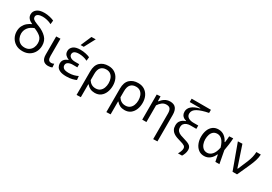

<svg xmlns="http://www.w3.org/2000/svg" viewBox="44 -1939 4656 3281"><g transform="rotate(30 2372.0 -299.0)"><path d="M301.5 11Q223 11 166.8 -23.2Q110.5 -57.5 80.2 -113.5Q50 -169.5 50 -234.5Q50 -296.5 73.2 -343.2Q96.5 -390 135 -422.2Q173.5 -454.5 219.5 -473Q168 -495.5 139.2 -527.5Q110.5 -559.5 110.5 -607.5Q110.5 -665.5 159.8 -705.5Q209 -745.5 303.5 -745.5Q359.5 -745.5 413 -732.8Q466.5 -720 498 -704.5L490 -629.5Q446.5 -652.5 399.8 -663.2Q353 -674 312.5 -674Q258 -674 224.5 -656.2Q191 -638.5 191 -601Q191 -576.5 210.2 -557.8Q229.5 -539 285.5 -517.5L335 -498Q431 -460 491 -398Q551 -336 551 -239.5Q551 -171 521.2 -114.2Q491.5 -57.5 435.5 -23.2Q379.5 11 301.5 11ZM134.5 -239Q134.5 -193.5 153.2 -152.8Q172 -112 209 -86.2Q246 -60.5 301.5 -60.5Q356.5 -60.5 393 -85.5Q429.5 -110.5 448 -151Q466.5 -191.5 466.5 -237.5Q466.5 -316.5 418.8 -359.5Q371 -402.5 287.5 -434.5Q210.5 -406 172.5 -354.5Q134.5 -303 134.5 -239Z M808 11Q746 11 712.5 -25.5Q679 -62 679 -139.5V-496L761.5 -499V-158.5Q761.5 -110.5 777 -85.8Q792.5 -61 831.5 -61Q844.5 -61 856.5 -64.2Q868.5 -67.5 882.5 -76L888.5 -6.5Q857 11 808 11Z M1167 10Q1087.5 10 1042.5 -10Q997.5 -30 979.2 -62.2Q961 -94.5 961 -130.5Q961 -167.5 977.2 -192.5Q993.5 -217.5 1016.8 -232Q1040 -246.5 1060.5 -252V-260Q1027 -271 997.5 -299Q968 -327 968 -377Q968 -432 1013 -469.8Q1058 -507.5 1155 -507.5Q1208 -507.5 1260.2 -496Q1312.5 -484.5 1343 -469L1335 -396Q1291.5 -417.5 1249.2 -426.2Q1207 -435 1170 -435Q1051.5 -435 1051.5 -361Q1051.5 -327.5 1084.2 -304.8Q1117 -282 1178.5 -282H1256V-219.5H1167Q1114 -219.5 1079.2 -199.8Q1044.5 -180 1044.5 -140.5Q1044.5 -107.5 1072 -84.8Q1099.5 -62 1176 -62Q1227 -62 1273.8 -74.2Q1320.5 -86.5 1351.5 -104L1359 -29Q1333.5 -15.5 1283.2 -2.8Q1233 10 1167 10ZM1113.5 -577Q1136.5 -630.5 1159.5 -683.8Q1182.5 -737 1205 -789.5L1289 -791.5Q1260 -737.5 1231.5 -684.2Q1203 -631 1175 -578Z M1480 195V-269Q1480 -389 1542 -448.5Q1604 -508 1707.5 -508Q1781.5 -508 1833.2 -474Q1885 -440 1912.2 -381.8Q1939.5 -323.5 1939.5 -249.5Q1939.5 -180 1916 -120.8Q1892.5 -61.5 1845.5 -25.2Q1798.5 11 1727.5 11Q1677.5 11 1637.5 -8.2Q1597.5 -27.5 1570 -62.5H1562.5V192ZM1702.5 -63Q1756 -63 1789.5 -89.5Q1823 -116 1839 -158.8Q1855 -201.5 1855 -250.5Q1855 -302.5 1838.5 -344.5Q1822 -386.5 1789 -411.2Q1756 -436 1706 -436Q1637.5 -436 1600 -394.5Q1562.5 -353 1562.5 -265V-144Q1585.5 -106 1620.8 -84.5Q1656 -63 1702.5 -63Z M2067.5 195V-269Q2067.5 -389 2129.5 -448.5Q2191.5 -508 2295 -508Q2369 -508 2420.8 -474Q2472.5 -440 2499.8 -381.8Q2527 -323.5 2527 -249.5Q2527 -180 2503.5 -120.8Q2480 -61.5 2433 -25.2Q2386 11 2315 11Q2265 11 2225 -8.2Q2185 -27.5 2157.5 -62.5H2150V192ZM2290 -63Q2343.5 -63 2377 -89.5Q2410.5 -116 2426.5 -158.8Q2442.5 -201.5 2442.5 -250.5Q2442.5 -302.5 2426 -344.5Q2409.5 -386.5 2376.5 -411.2Q2343.5 -436 2293.5 -436Q2225 -436 2187.5 -394.5Q2150 -353 2150 -265V-144Q2173 -106 2208.2 -84.5Q2243.5 -63 2290 -63Z M2991.5 195V-309.5Q2991.5 -369 2970.5 -399.5Q2949.5 -430 2896 -430Q2845.5 -430 2808.8 -400.8Q2772 -371.5 2745.5 -330V0H2663V-496L2735 -501L2737.5 -409H2746.5Q2762.5 -431.5 2787.5 -454.5Q2812.5 -477.5 2846.5 -492.8Q2880.5 -508 2924.5 -508Q3002 -508 3038 -462.5Q3074 -417 3074 -330.5V192Z M3480 194Q3497.5 165 3509.2 134.2Q3521 103.5 3521 76Q3521 44 3495.5 26.5Q3470 9 3408.5 -7Q3369.5 -17.5 3332.5 -30.8Q3295.5 -44 3266 -64.8Q3236.5 -85.5 3219 -117.8Q3201.5 -150 3201.5 -198.5Q3201.5 -248.5 3222 -279.8Q3242.5 -311 3270.2 -327.8Q3298 -344.5 3321 -350V-358Q3297 -363 3273.8 -377Q3250.5 -391 3235.2 -416.5Q3220 -442 3220 -482Q3220 -543 3270 -588.2Q3320 -633.5 3424.5 -658.5V-666.5H3215.5V-732.5H3595.5V-670.5Q3459 -644.5 3382.2 -602.8Q3305.5 -561 3305.5 -492Q3305.5 -443 3345.2 -417.2Q3385 -391.5 3447 -391.5H3542.5V-326H3427Q3390 -326 3357.8 -314.5Q3325.5 -303 3305.8 -278.2Q3286 -253.5 3286 -213Q3286 -166 3308.8 -139.8Q3331.5 -113.5 3372.5 -98Q3413.5 -82.5 3468 -67.5Q3524 -52 3553 -33.8Q3582 -15.5 3592.2 7Q3602.5 29.5 3602.5 59Q3602.5 96.5 3588.8 132.8Q3575 169 3560 192Z M3885 11Q3818 11 3772 -26Q3726 -63 3702.2 -122.5Q3678.5 -182 3678.5 -249.5Q3678.5 -323.5 3701.2 -381.8Q3724 -440 3768.8 -474Q3813.5 -508 3879 -508Q3945.5 -508 3994.8 -471.2Q4044 -434.5 4072.5 -373.5H4081Q4086 -407 4088.5 -437.5Q4091 -468 4092.5 -496L4169.5 -500.5Q4167 -439 4158.2 -374.8Q4149.5 -310.5 4138.5 -251.5Q4150.5 -188.5 4162 -125.8Q4173.5 -63 4185.5 0H4106Q4099.5 -32 4093.2 -64Q4087 -96 4080.5 -128.5H4073Q4046 -64 3997.5 -26.5Q3949 11 3885 11ZM3903 -63Q3956.5 -63 3999.5 -109.5Q4042.5 -156 4062 -255.5Q4033 -352 3991.5 -392.5Q3950 -433 3899.5 -433Q3851.5 -433 3821.5 -408.2Q3791.5 -383.5 3777.2 -341.8Q3763 -300 3763 -249Q3763 -201.5 3778.5 -159Q3794 -116.5 3825 -89.8Q3856 -63 3903 -63Z M4445 0Q4428 -47 4410.5 -94.8Q4393 -142.5 4376.5 -188L4344 -276Q4324.5 -330.5 4304 -386.2Q4283.5 -442 4264 -496L4351.5 -499.5Q4366.5 -454.5 4384.8 -400.2Q4403 -346 4421.8 -289.5Q4440.5 -233 4458.5 -181L4488.5 -90.5H4497L4580 -286Q4602.5 -342 4615 -392.8Q4627.5 -443.5 4629 -496H4716.5Q4713.5 -434.5 4694.5 -374.8Q4675.5 -315 4650.5 -259Q4621.5 -194.5 4592.2 -129.2Q4563 -64 4533.5 0Z"/></g></svg>

Font: Commissioner
Style: Regular
Weight: 400
Designer: Kostas Bartsokas
Foundry: Kostas Bartsokas
Version: Version 1.000; ttfautohint (v1.8.3)